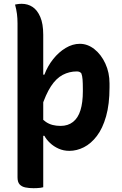

<svg xmlns="http://www.w3.org/2000/svg" viewBox="-20 -780 640 1008"><path d="M59 -756Q65 -757 70 -758Q75 -759 81 -759.5Q87 -760 94 -760Q126 -760 151 -743.5Q176 -727 191.5 -691Q207 -655 207 -597Q207 -538 207 -457.5Q207 -377 207 -286.5Q207 -196 207 -105.5Q207 -15 207 64.5Q207 144 207 203Q201 205 192.5 206Q184 207 175 207.5Q166 208 156 208Q132 208 113 204Q94 200 83 188Q72 176 72 151Q72 82 72 8Q72 -66 72 -140.5Q72 -215 72 -288Q72 -361 72 -428Q72 -495 72 -553.5Q72 -612 72 -657Q72 -684 69 -707Q66 -730 59 -756ZM399 -550Q440 -550 475.5 -522Q511 -494 533 -446.5Q555 -399 555 -342V-321Q555 -233 537 -169.5Q519 -106 488.5 -66Q458 -26 420.5 -7Q383 12 344 12Q314 12 288 0.5Q262 -11 242.5 -29.5Q223 -48 213 -67H191V-166Q206 -150 221.5 -139.5Q237 -129 256 -124Q275 -119 298 -119Q337 -119 363.5 -140Q390 -161 402.5 -201.5Q415 -242 415 -301V-312Q415 -343 413.5 -362.5Q412 -382 407 -395Q402 -401 396 -403Q390 -405 383 -405Q344 -405 309.5 -387Q275 -369 247.5 -327Q220 -285 197 -214V-388H213Q230 -433 259 -469.5Q288 -506 324.5 -528Q361 -550 399 -550Z"/></svg>

Font: Recursive Casual
Style: Bold
Weight: 700
Version: Version 1.085